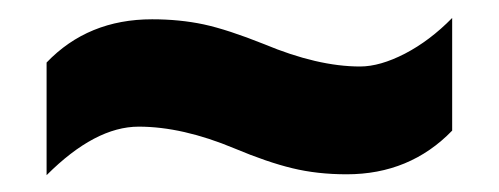

<svg xmlns="http://www.w3.org/2000/svg" viewBox="-20 -438 567 218"><path d="M246.2 -269.5Q187.1 -294.2 137.5 -294.2Q88 -294.2 32.9 -239.1V-367Q79.9 -416.1 152.7 -416.1Q184 -416.1 211.3 -410.3Q238.6 -404.4 280.1 -387.8Q340.7 -362.5 388.8 -362.5Q411.5 -362.5 439.8 -377.1Q468.1 -391.8 493.4 -417.6V-289.7Q445.4 -240.1 373.6 -240.1Q340.2 -240.1 311.9 -247Q283.6 -253.8 246.2 -269.5Z"/></svg>

Font: Khula ExtraBold
Style: Regular
Weight: 800
Designer: Erin McLaughlin, Steve Matteson
Version: Version 1.002;PS 1.0;hotconv 1.0.72;makeotf.lib2.5.5900; ttf